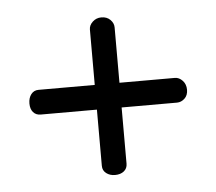

<svg xmlns="http://www.w3.org/2000/svg" viewBox="-37 -466 505 449"><g transform="rotate(-5 215.5 -241.0)"><path d="M216 -56Q204 -56 195.5 -62.5Q187 -69 187 -80V-212H55Q44 -212 37.5 -219.5Q31 -227 31 -240Q31 -253 37.5 -261.5Q44 -270 55 -270H187V-400Q187 -410 195.5 -418Q204 -426 216 -426Q229 -426 237 -418Q245 -410 245 -400V-270H375Q385 -270 393 -261.5Q401 -253 401 -240Q401 -227 393 -219.5Q385 -212 375 -212H245V-80Q245 -69 237 -62.5Q229 -56 216 -56Z"/></g></svg>

Font: Dosis
Style: Book
Weight: 400
Designer: EdgarTolentino, PabloImpallari, IginoMarini
Foundry: EdgarTolentino, PabloImpallari, IginoMarini
Version: Version 1.007